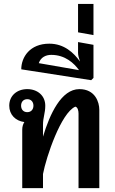

<svg xmlns="http://www.w3.org/2000/svg" viewBox="-20 -966 590 986"><path d="M120 -390C100 -390 88.3 -404.2 88.3 -423.3C88.3 -442.5 100 -456.7 120 -456.7C140 -456.7 151.7 -442.5 151.7 -423.3C151.7 -404.2 140 -390 120 -390ZM200.8 -264.2V-325C200.8 -363.3 212.5 -384.2 212.5 -423.3C212.5 -475 172.5 -508.3 120 -508.3C67.5 -508.3 27.5 -475 27.5 -423.3C27.5 -376.7 60 -345 105 -339.2C98.3 -328.3 94.2 -315.8 94.2 -300V0H200.8V-72.5C217.5 -160.8 293.3 -385.8 366.7 -418.3C379.2 -415.8 383.3 -397.5 383.3 -382.5V0H490V-402.5C490 -440.8 469.2 -508.3 387.5 -508.3C295 -508.3 235.8 -380.8 200.8 -264.2Z M380.8 -695C380.8 -682.5 385 -666.7 390.8 -650C359.2 -695 309.2 -741.7 233.3 -741.7C133.3 -741.7 89.2 -672.5 89.2 -610L448.3 -554.2L460 -565.8V-735.8L380.8 -750ZM179.2 -641.7C189.2 -671.7 215 -684.2 243.3 -684.2C315 -684.2 360.8 -640.8 385.8 -605.8Z M380.8 -800 460 -785.8V-945.8H380.8Z"/></svg>

Font: Boon SemiBold
Style: Regular
Weight: 600
Designer: Sungsit Sawaiwan
Foundry: FontUni
Version: Version 2.0